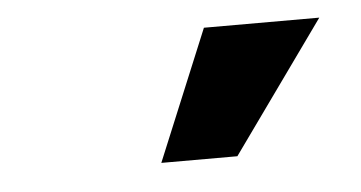

<svg xmlns="http://www.w3.org/2000/svg" viewBox="-28 -821 468 249"><g transform="rotate(-5 205.5 -697.0)"><path d="M173.7 -612.2 244 -782H394.2L272.7 -612.2Z"/></g></svg>

Font: Inter UI Extra Bold
Style: Italic
Weight: 800
Italic angle: 9.39999°
Designer: Rasmus Andersson
Foundry: rsms
Version: 3.2;8d6f07862